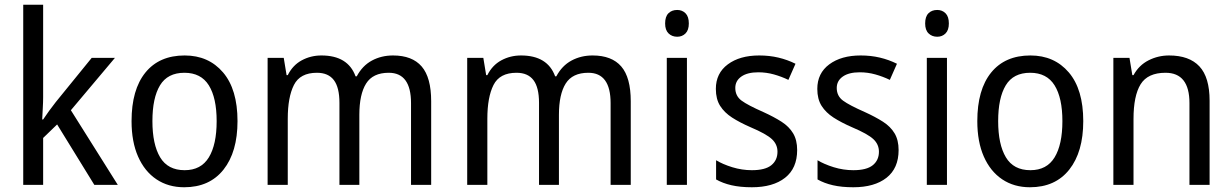

<svg xmlns="http://www.w3.org/2000/svg" viewBox="-20 -780 5198 810"><path d="M162 -370Q162 -350 160.5 -324Q159 -298 158 -276H162Q171 -290 187 -312Q203 -334 215 -349L367 -536H465L279 -315L477 0H378L221 -255L162 -198V0H78V-760H162Z M982 -269Q982 -139 923 -64.5Q864 10 757 10Q690 10 640 -23.5Q590 -57 562.5 -119.5Q535 -182 535 -269Q535 -402 593.5 -474Q652 -546 759 -546Q860 -546 921 -474.5Q982 -403 982 -269ZM623 -269Q623 -171 655.5 -116.5Q688 -62 759 -62Q828 -62 861 -116Q894 -170 894 -269Q894 -367 861 -420Q828 -473 758 -473Q687 -473 655 -420Q623 -367 623 -269Z M1638 -546Q1719 -546 1759 -499.5Q1799 -453 1799 -353V0H1714V-345Q1714 -473 1620 -473Q1553 -473 1524.5 -427.5Q1496 -382 1496 -296V0H1412V-346Q1412 -411 1388.5 -442Q1365 -473 1317 -473Q1246 -473 1220 -421.5Q1194 -370 1194 -279V0H1109V-536H1177L1189 -463H1194Q1215 -505 1253 -525.5Q1291 -546 1336 -546Q1448 -546 1480 -458H1485Q1509 -503 1549 -524.5Q1589 -546 1638 -546Z M2480 -546Q2561 -546 2601 -499.5Q2641 -453 2641 -353V0H2556V-345Q2556 -473 2462 -473Q2395 -473 2366.5 -427.5Q2338 -382 2338 -296V0H2254V-346Q2254 -411 2230.5 -442Q2207 -473 2159 -473Q2088 -473 2062 -421.5Q2036 -370 2036 -279V0H1951V-536H2019L2031 -463H2036Q2057 -505 2095 -525.5Q2133 -546 2178 -546Q2290 -546 2322 -458H2327Q2351 -503 2391 -524.5Q2431 -546 2480 -546Z M2837 -738Q2858 -738 2872 -724Q2886 -710 2886 -681Q2886 -653 2872 -639Q2858 -625 2837 -625Q2815 -625 2800.5 -639Q2786 -653 2786 -681Q2786 -710 2800 -724Q2814 -738 2837 -738ZM2878 -536V0H2793V-536Z M3343 -147Q3343 -70 3292 -30Q3241 10 3152 10Q3103 10 3066 1.5Q3029 -7 3001 -23V-104Q3029 -87 3069.5 -74.5Q3110 -62 3152 -62Q3208 -62 3234 -83Q3260 -104 3260 -140Q3260 -171 3236.5 -193Q3213 -215 3147 -243Q3101 -263 3068.5 -284Q3036 -305 3018 -333.5Q3000 -362 3000 -405Q3000 -471 3050.5 -508.5Q3101 -546 3183 -546Q3226 -546 3264 -537Q3302 -528 3336 -511L3306 -443Q3277 -457 3245 -466Q3213 -475 3179 -475Q3133 -475 3107.5 -457Q3082 -439 3082 -409Q3082 -375 3108.5 -355.5Q3135 -336 3201 -307Q3245 -287 3277 -266.5Q3309 -246 3326 -217.5Q3343 -189 3343 -147Z M3771 -147Q3771 -70 3720 -30Q3669 10 3580 10Q3531 10 3494 1.5Q3457 -7 3429 -23V-104Q3457 -87 3497.5 -74.5Q3538 -62 3580 -62Q3636 -62 3662 -83Q3688 -104 3688 -140Q3688 -171 3664.5 -193Q3641 -215 3575 -243Q3529 -263 3496.5 -284Q3464 -305 3446 -333.5Q3428 -362 3428 -405Q3428 -471 3478.5 -508.5Q3529 -546 3611 -546Q3654 -546 3692 -537Q3730 -528 3764 -511L3734 -443Q3705 -457 3673 -466Q3641 -475 3607 -475Q3561 -475 3535.5 -457Q3510 -439 3510 -409Q3510 -375 3536.5 -355.5Q3563 -336 3629 -307Q3673 -287 3705 -266.5Q3737 -246 3754 -217.5Q3771 -189 3771 -147Z M3934 -738Q3955 -738 3969 -724Q3983 -710 3983 -681Q3983 -653 3969 -639Q3955 -625 3934 -625Q3912 -625 3897.5 -639Q3883 -653 3883 -681Q3883 -710 3897 -724Q3911 -738 3934 -738ZM3975 -536V0H3890V-536Z M4550 -269Q4550 -139 4491 -64.5Q4432 10 4325 10Q4258 10 4208 -23.5Q4158 -57 4130.5 -119.5Q4103 -182 4103 -269Q4103 -402 4161.5 -474Q4220 -546 4327 -546Q4428 -546 4489 -474.5Q4550 -403 4550 -269ZM4191 -269Q4191 -171 4223.5 -116.5Q4256 -62 4327 -62Q4396 -62 4429 -116Q4462 -170 4462 -269Q4462 -367 4429 -420Q4396 -473 4326 -473Q4255 -473 4223 -420Q4191 -367 4191 -269Z M4912 -546Q4997 -546 5040 -500Q5083 -454 5083 -355V0H4998V-345Q4998 -473 4897 -473Q4822 -473 4792 -424.5Q4762 -376 4762 -278V0H4677V-536H4745L4757 -463H4762Q4785 -505 4825.5 -525.5Q4866 -546 4912 -546Z"/></svg>

Font: Noto Sans Sinhala UI SemiCondensed
Style: Regular
Weight: 400
Width: 4
Designer: Jelle Bosma - Monotype Design Team
Foundry: Monotype Imaging Inc.
Version: Version 2.006; ttfautohint (v1.8.4.7-5d5b)